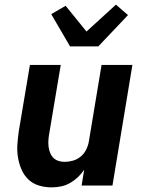

<svg xmlns="http://www.w3.org/2000/svg" viewBox="-20 -800 640 828"><path d="M203 8Q174 8 147.5 0Q121 -8 102 -26.5Q83 -45 72.5 -69.5Q62 -94 57.5 -121.5Q53 -149 55 -177.5Q57 -206 61 -234L109 -520H242L191 -216Q189 -203 188.5 -189.5Q188 -176 190 -163.5Q192 -151 197 -139Q202 -127 211 -118.5Q220 -110 232.5 -106Q245 -102 258 -102Q276 -102 294 -107Q312 -112 327 -124Q342 -136 351 -153.5Q360 -171 363 -189L418 -520H551L465 0H332L343 -68Q331 -50 315.5 -35.5Q300 -21 281.5 -10.5Q263 0 242.5 4Q222 8 203 8ZM282 -600 201 -739 263 -775 353 -664 480 -780 532 -735 404 -600Z"/></svg>

Font: Iosevka Aile Extrabold Oblique
Style: Regular
Weight: 800
Italic angle: -9°
Designer: Belleve Invis
Foundry: Belleve Invis
Version: Version 31.1.0; ttfautohint (v1.8.4)